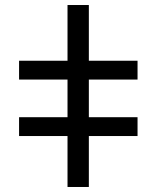

<svg xmlns="http://www.w3.org/2000/svg" viewBox="-20 -745 624 765"><path d="M56 -428V-503H249V-725H334V-503H528V-428H334V-278H528V-203H334V0H249V-203H56V-278H249V-428Z"/></svg>

Font: Libra Sans
Style: Regular
Weight: 400
Foundry: Context Ltd
Version: Version 1.002